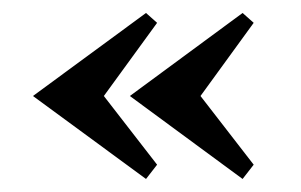

<svg xmlns="http://www.w3.org/2000/svg" viewBox="-20 -334 464 296"><path d="M222.2 -80.1 205.1 -58.1 30.8 -186 205.1 -314 222.2 -298.8 140.1 -186ZM371.1 -80.1 354 -58.1 180.2 -186 354 -314 371.1 -298.8 289.1 -186Z"/></svg>

Font: Redressed
Style: Regular
Weight: 400
Designer: Astigmatic (AOETI)
Foundry: Astigmatic (AOETI)
Version: Version 1.001